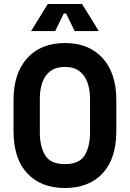

<svg xmlns="http://www.w3.org/2000/svg" viewBox="-20 -930 652 964"><path d="M306 14Q186 14 117 -59.5Q48 -133 48 -272V-428Q48 -563 117 -638.5Q186 -714 306 -714Q426 -714 495 -638.5Q564 -563 564 -428V-272Q564 -133 495 -59.5Q426 14 306 14ZM306 -106Q378 -106 405 -150Q432 -194 432 -264V-436Q432 -480 419 -516Q406 -552 378.5 -573Q351 -594 306 -594Q261 -594 233 -573Q205 -552 192.5 -516Q180 -480 180 -436V-264Q180 -194 207 -150Q234 -106 306 -106ZM136 -774 220 -910H392L476 -774H355L312 -862H300L257 -774Z"/></svg>

Font: Space Mono
Style: Bold
Weight: 700
Monospace: yes
Designer: Colophon Foundry + Benjamin Critton
Foundry: Colophon Foundry & Benjamin Critton
Version: Version 1.003; ttfautohint (v1.8.4.7-5d5b)